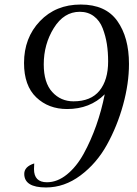

<svg xmlns="http://www.w3.org/2000/svg" viewBox="-20 -740 606 847"><path d="M86 -462Q86 -573 156 -646.5Q226 -720 336 -720Q446 -720 497.5 -647.5Q549 -575 549 -458Q549 -372 523 -277.5Q497 -183 451.5 -101Q406 -19 335 34Q264 87 183 87Q87 87 87 27Q87 -5 131 -19Q131 -14 130.5 -7Q130 0 130 6Q130 64 187 64Q233 64 275.5 29.5Q318 -5 349.5 -62.5Q381 -120 404.5 -186.5Q428 -253 442 -324Q377 -259 276 -259Q194 -259 140 -310.5Q86 -362 86 -462ZM173 -456Q173 -375 210.5 -334Q248 -293 304 -293Q381 -293 419 -340Q457 -387 457 -469Q457 -510 451.5 -545.5Q446 -581 433 -615Q420 -649 394 -668.5Q368 -688 332 -688Q262 -688 217.5 -616.5Q173 -545 173 -456Z"/></svg>

Font: DancingScriptRegular
Style: Regular
Weight: 400
Designer: Pablo Impallari
Foundry: Pablo Impallari. www.impallari.com
Version: Version 1.002